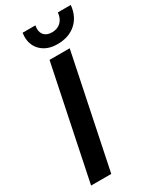

<svg xmlns="http://www.w3.org/2000/svg" viewBox="-233 -1009 894 1080"><g transform="rotate(-30 214.0 -468.5)"><path d="M170 -729H301L150 0H19ZM113 -912Q113 -919 115 -937H198Q197 -927 196 -917Q196 -888 213 -872Q230 -856 261 -856Q297 -856 319 -878Q341 -900 344 -937H428Q421 -865 374.5 -824Q328 -783 254 -783Q190 -783 151.5 -818.5Q113 -854 113 -912Z"/></g></svg>

Font: Mona Sans SemiBold
Style: Italic
Weight: 600
Italic angle: -11.7°
Designer: Deni Anggara
Foundry: GitHub
Version: Version 2.000